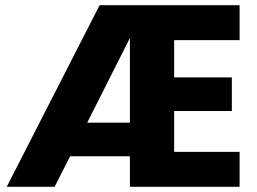

<svg xmlns="http://www.w3.org/2000/svg" viewBox="-20 -722 995 742"><path d="M191 0 251 -118H482V0H906V-135H653V-293H876V-423H653V-567H906V-702H365L6 0ZM482 -575V-248H317Z"/></svg>

Font: Poppins
Style: Bold
Weight: 700
Designer: Ninad Kale (Devanagari), Jonny Pinhorn (Latin)
Foundry: Indian Type Foundry
Version: 4.004